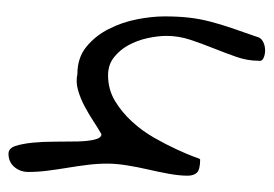

<svg xmlns="http://www.w3.org/2000/svg" viewBox="-116 -526 644 452"><g transform="rotate(90 206.0 -300.0)"><path d="M295.9 -216.8Q282.2 -209 265.1 -197.8Q248 -186.5 229.5 -176.8Q210.9 -167 191.9 -161.6Q172.9 -156.2 154.3 -160.2Q116.2 -160.2 90.3 -181.2Q64.5 -202.1 48.3 -233.9Q32.2 -265.6 25.4 -300.8Q18.6 -335.9 18.6 -365.2Q18.6 -397.5 21.5 -422.9Q24.4 -448.2 30.8 -472.7Q37.1 -497.1 45.9 -522.9Q54.7 -548.8 66.4 -582Q68.4 -591.8 77.1 -596.7Q85.9 -601.6 96.7 -602.1Q107.4 -602.5 116.2 -598.6Q125 -594.7 123 -585.9Q123 -560.5 113.8 -534.2Q104.5 -507.8 93.8 -481Q83 -454.1 73.7 -426.3Q64.5 -398.4 64.5 -370.1Q64.5 -349.6 69.8 -325.2Q75.2 -300.8 86.4 -280.3Q97.7 -259.8 115.2 -246.1Q132.8 -232.4 157.2 -232.4Q190.4 -232.4 217.3 -248.5Q244.1 -264.6 266.1 -288.6Q288.1 -312.5 304.2 -340.8Q320.3 -369.1 331.5 -393.6Q342.8 -418 348.6 -433.6Q353.5 -449.2 355.5 -449.2Q378.9 -449.2 386.7 -441.4Q393.6 -433.6 393.6 -419.9Q393.6 -400.4 389.2 -376Q384.8 -351.6 378.9 -326.2Q373 -300.8 369.1 -275.9Q365.2 -251 365.2 -230.5Q365.2 -207 368.2 -183.6Q371.1 -160.2 375 -136.7Q378.9 -113.3 381.8 -90.3Q384.8 -67.4 384.8 -44.9Q384.8 -25.4 373 -11.7Q361.3 2 341.8 2Q329.1 2 323.7 -14.2Q318.4 -30.3 315.9 -54.7Q313.5 -79.1 313.5 -107.4Q313.5 -135.7 313 -160.2Q312.5 -184.6 308.6 -200.7Q304.7 -216.8 295.9 -216.8Z"/></g></svg>

Font: Indie Flower
Style: Regular
Weight: 400
Designer: Kimberly Geswein
Foundry: Kimberly Geswein
Version: Version 1.001 2010